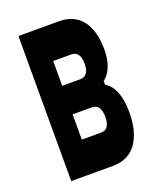

<svg xmlns="http://www.w3.org/2000/svg" viewBox="-120 -695 639 771"><g transform="rotate(-20 200.0 -310.0)"><path d="M231 0C316 0 365 -66 365 -182C365 -249 346 -298 311 -317V-333C340 -354 357 -397 357 -450C357 -559 310 -620 225 -620H51V0ZM148 -478H225C250 -478 263 -460 263 -425C263 -390 250 -372 225 -372H148ZM148 -250H231C255 -250 268 -232 268 -196C268 -160 255 -142 231 -142H148Z"/></g></svg>

Font: Yard Headline
Style: Regular
Weight: 400
Monospace: yes
Designer: Roman Shamin
Foundry: Evil Martians
Version: Version 1.000